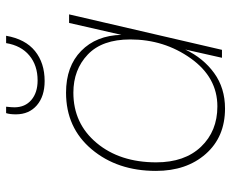

<svg xmlns="http://www.w3.org/2000/svg" viewBox="-84 -662 756 628"><g transform="rotate(-90 294.0 -348.0)"><path d="M491 -706Q480 -643 441 -611.5Q402 -580 343 -580Q293 -580 263.5 -605.5Q234 -631 234 -674Q234 -694 238 -706H259Q257 -688 257 -679Q257 -644 281 -623.5Q305 -603 345 -603Q394 -603 426.5 -630Q459 -657 467 -706ZM253 10Q160 10 104.5 -53Q49 -116 49 -216Q49 -342 119.5 -426Q190 -510 305 -510Q391 -510 441.5 -460.5Q492 -411 494 -329L533 -500H561L445 0H419L446 -120Q418 -61 369 -25.5Q320 10 253 10ZM260 -15Q355 -15 417 -102Q479 -189 479 -300Q479 -392 429.5 -439Q380 -486 305 -486Q204 -486 140.5 -410Q77 -334 77 -215Q77 -122 128 -68.5Q179 -15 260 -15Z"/></g></svg>

Font: Elaine Sans ExtraLight
Style: Italic
Weight: 275
Italic angle: -13°
Designer: Wei Huang
Foundry: Wei Huang
Version: Version 2.001;December 24, 2019;FontCreator 12.0.0.2547 64-b